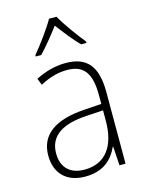

<svg xmlns="http://www.w3.org/2000/svg" viewBox="-117 -887 701 918"><g transform="rotate(-15 234.0 -428.0)"><path d="M254 -815H217C193 -772 142 -703 109 -664V-657H136C168 -690 207 -739 235 -776C264 -738 300 -690 334 -657H360V-664C331 -699 278 -771 254 -815ZM238 -590C185 -590 134 -575 89 -552L102 -519C150 -545 193 -556 236 -556C316 -556 353 -513 353 -400V-357L267 -351C125 -342 44 -289 44 -184C44 -100 93 -41 190 -41C282 -41 327 -88 353 -145H355L361 -51H391V-406C391 -535 342 -590 238 -590ZM270 -320 353 -325V-270C352 -152 302 -74 195 -74C124 -74 83 -114 83 -184C83 -271 150 -313 270 -320Z"/></g></svg>

Font: Noto Sans Tamil UI SemiCondensed ExtraLight
Style: Regular
Weight: 200
Width: 4
Designer: Jelle Bosma - Monotype Design Team
Foundry: Monotype Imaging Inc.
Version: Version 2.004